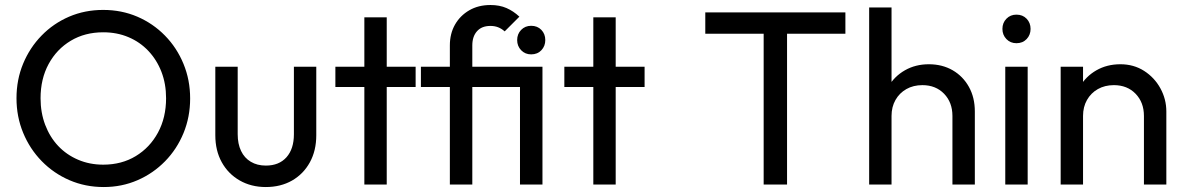

<svg xmlns="http://www.w3.org/2000/svg" viewBox="-20 -744 4778 774"><path d="M398 10Q324 10 260.1 -17.6Q196.2 -45.2 148.2 -94.4Q100.2 -143.5 73.4 -208.5Q46.5 -273.5 46.5 -348Q46.5 -422.8 73.2 -487.2Q100 -551.8 147.6 -600.6Q195.2 -649.5 258.6 -676.8Q322 -704 396 -704Q470 -704 533.5 -676.8Q597 -649.5 644.9 -600.6Q692.8 -551.8 719.6 -486.8Q746.5 -421.8 746.5 -347Q746.5 -272.5 719.8 -207.5Q693 -142.5 645.4 -93.9Q597.8 -45.2 534.5 -17.6Q471.2 10 398 10ZM396 -80.2Q470.5 -80.2 527.4 -114.8Q584.2 -149.2 616.9 -209.6Q649.5 -270 649.5 -348Q649.5 -406 630.8 -454.5Q612 -503 578 -538.9Q544 -574.8 497.9 -594.2Q451.8 -613.8 396 -613.8Q322.2 -613.8 265.4 -579.8Q208.5 -545.8 176 -485.9Q143.5 -426 143.5 -348Q143.5 -290 162.2 -240.6Q181 -191.2 214.6 -155.6Q248.2 -120 294.8 -100.1Q341.2 -80.2 396 -80.2Z M1051.5 10Q992.5 10 946.1 -16.6Q899.8 -43.2 873.9 -90.1Q848 -137 848 -198.8V-475H938.2V-202.8Q938.2 -163.8 951.8 -135.5Q965.2 -107.2 991 -91.9Q1016.8 -76.5 1051.7 -76.5Q1105 -76.5 1134.9 -110.1Q1164.8 -143.8 1164.8 -202.8V-475H1255V-198.8Q1255 -136.8 1229.1 -89.6Q1203.2 -42.5 1157.4 -16.2Q1111.5 10 1051.5 10Z M1448.8 0V-674H1539V0ZM1332 -393.2V-475H1655.5V-393.2Z M1793.5 0V-561.2Q1793.5 -608.2 1814.2 -644.8Q1835 -681.2 1871.8 -702.5Q1908.5 -723.8 1957.2 -723.8Q1993.8 -723.8 2021.9 -711.5Q2050 -699.2 2073.8 -676.8L2014.5 -617.5Q2002.2 -628.5 1988.2 -634Q1974.2 -639.5 1957 -639.5Q1922 -639.5 1903 -618.2Q1884 -597 1884 -561V0ZM1676.8 -393.2V-475H2127.5V-393.2ZM2076.2 0V-475H2166.8V0ZM2121.2 -524.8Q2097 -524.8 2080.9 -541.5Q2064.8 -558.2 2064.8 -582.5Q2064.8 -607 2080.9 -623.5Q2097 -640 2121.2 -640Q2146.5 -640 2162.4 -623.5Q2178.2 -607 2178.2 -582.5Q2178.2 -558.2 2162.4 -541.5Q2146.5 -524.8 2121.2 -524.8Z M2371.8 0V-674H2462V0ZM2255 -393.2V-475H2578.5V-393.2Z M3058.5 0V-674.2H3152.8V0ZM2823.2 -608V-694H3388V-608Z M3819.5 0V-276.5Q3819.5 -331.2 3785.9 -366Q3752.2 -400.8 3698.4 -400.8Q3661.8 -400.8 3633.8 -384.9Q3605.8 -369 3589.9 -341Q3574 -313 3574 -276.8L3536.5 -297.8Q3536.5 -352 3560.9 -394.1Q3585.2 -436.2 3627.9 -460.6Q3670.6 -485 3724.5 -485Q3778.5 -485 3820.4 -460.8Q3862.2 -436.5 3886 -393.6Q3909.8 -350.8 3909.8 -294.5V0ZM3483.8 0V-714H3574V0Z M4032.5 0V-475H4122.8V0ZM4077.5 -569.8Q4053.2 -569.8 4037.1 -586.5Q4021 -603.2 4021 -627.5Q4021 -652 4037.1 -668.5Q4053.2 -685 4077.5 -685Q4102.8 -685 4118.6 -668.5Q4134.5 -652 4134.5 -627.5Q4134.5 -603.2 4118.6 -586.5Q4102.8 -569.8 4077.5 -569.8Z M4591.5 0V-276.5Q4591.5 -331.2 4557.9 -366Q4524.2 -400.8 4470.4 -400.8Q4433.8 -400.8 4405.8 -384.9Q4377.8 -369 4361.9 -341Q4346 -313 4346 -276.8L4308.5 -297.8Q4308.5 -352 4332.9 -394.1Q4357.2 -436.2 4399.9 -460.6Q4442.6 -485 4496.5 -485Q4550.5 -485 4592.4 -458.1Q4634.2 -431.2 4658 -387.6Q4681.8 -344 4681.8 -294.5V0ZM4255.8 0V-475H4346V0Z"/></svg>

Font: Outfit Thin
Style: Regular
Weight: 100
Designer: Rodrigo Fuenzalida
Foundry: fragTYPE
Version: Version 1.000